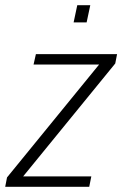

<svg xmlns="http://www.w3.org/2000/svg" viewBox="-32 -718 470 738"><path d="M-12 0 -5 -36 349 -470H97L106 -510H418L411 -474L57 -40H319L311 0ZM251 -632 265 -698H315L301 -632Z"/></svg>

Font: Saira SemiCondensed ExtraLight
Style: Italic
Weight: 250
Width: 4
Italic angle: -12°
Designer: Hector Gatti with collaboration of the Omnibus-Type team
Foundry: Omnibus-Type
Version: Version 1.101